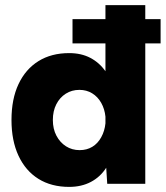

<svg xmlns="http://www.w3.org/2000/svg" viewBox="-20 -720 649 752"><path d="M264 -550V-645H609V-550ZM251 12Q181 12 130.5 -19.5Q80 -51 52.5 -110Q25 -169 25 -250Q25 -332 52.5 -390.5Q80 -449 130.5 -480.5Q181 -512 251 -512Q298 -512 333.5 -493.5Q369 -475 393 -441V-700H549V0H400L396 -63Q373 -27 336 -7.5Q299 12 251 12ZM292 -132Q320 -132 341.5 -145Q363 -158 376.5 -182.5Q390 -207 393 -237V-263Q390 -293 376.5 -317Q363 -341 341 -354.5Q319 -368 291 -368Q261 -368 237.5 -353Q214 -338 200.5 -311.5Q187 -285 187 -250Q187 -215 201 -188.5Q215 -162 238.5 -147Q262 -132 292 -132Z"/></svg>

Font: Figtree ExtraBold
Style: Regular
Weight: 800
Designer: Erik Kennedy
Foundry: Erik Kennedy
Version: Version 2.002